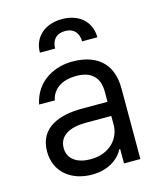

<svg xmlns="http://www.w3.org/2000/svg" viewBox="-116 -852 796 949"><g transform="rotate(-15 282.0 -377.5)"><path d="M237.2 12.8C332.4 12.8 382.1 -38.4 399.1 -73.9H403.4V0H487.2V-359.4C487.2 -532.7 355.1 -552.6 285.5 -552.6C203.1 -552.6 98.7 -511.4 73.2 -389.9L153.4 -389.2C164.8 -443.2 208.5 -478.7 288.4 -478.7C365.4 -478.7 403.4 -437.9 403.4 -367.9V-315.3H273.4C160.5 -315.3 51.1 -279.8 51.1 -154.8C51.1 -48.3 133.5 12.8 237.2 12.8ZM134.9 -150.6C134.9 -214.5 192.5 -242.9 272.7 -242.9H403.4V-197.4C403.4 -129.3 349.4 -62.5 250 -62.5C183.2 -62.5 134.9 -92.3 134.9 -150.6ZM143.5 -636.4H221.6C221.6 -673.3 240.1 -707.4 291.2 -707.4C339.5 -707.4 359.4 -674.7 359.4 -636.4H437.5C437.5 -713.1 382.1 -768.5 291.2 -768.5C200.3 -768.5 143.5 -713.1 143.5 -636.4Z"/></g></svg>

Font: Magic Ui Pro
Style: Regular
Weight: 400
Designer: Stefan Endress, Andreas Faust
Version: Version 1.000;FEAKit 1.0